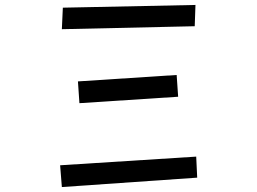

<svg xmlns="http://www.w3.org/2000/svg" viewBox="-20 -734 1040 776"><path d="M234 -703 770 -714 767 -628 230 -616ZM295 -405 694 -431 700 -343 301 -317ZM223 -66 773 -101 777 -16 230 22Z"/></svg>

Font: Moralerspace Krypton JPDOC
Style: Regular
Weight: 400
Version: v0.0.6; ttfautohint (v1.8.4.7-5d5b-dirty) -l 6 -r 45 -G 200 